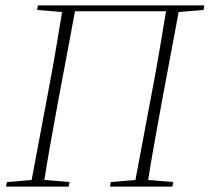

<svg xmlns="http://www.w3.org/2000/svg" viewBox="-20 -694 780 714"><path d="M2 0 6 -17 111 -26H130L239 -17L235 0ZM93 0 161 -362Q176 -440 189 -518Q202 -596 215 -674H263L195 -311Q181 -234 167 -156Q153 -78 141 0ZM118 -657 121 -674H245L227 -648ZM230 -652 235 -674H628L624 -652ZM389 0 392 -17 497 -26H516L624 -17L621 0ZM479 0 547 -362Q562 -440 575 -518Q588 -596 601 -674H649L581 -311Q567 -234 553 -156Q539 -78 527 0ZM629 -648 619 -674H740L737 -657Z"/></svg>

Font: Source Serif 4 48pt Light
Style: Italic
Weight: 300
Italic angle: -12°
Designer: Frank Grießhammer
Foundry: Adobe Systems Incorporated
Version: Version 4.004;hotconv 1.0.116;makeotfexe 2.5.65601